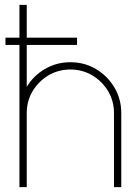

<svg xmlns="http://www.w3.org/2000/svg" viewBox="-20 -770 559 790"><path d="M479 -304.5V0H449V-304.5Q449 -354.5 424.8 -395Q400.5 -435.5 359.8 -459.8Q319 -484 269.5 -484Q220 -484 179.2 -459.8Q138.5 -435.5 114.2 -395Q90 -354.5 90 -304.5V0H60V-750H90V-412.5Q117.5 -458.5 165 -486.2Q212.5 -514 269.5 -514Q327.5 -514 375 -485.8Q422.5 -457.5 450.8 -410Q479 -362.5 479 -304.5ZM2.5 -585V-615H297V-585Z"/></svg>

Font: Urbanist Thin
Style: Regular
Weight: 100
Designer: Corey Hu
Foundry: Corey Hu
Version: Version 1.330; ttfautohint (v1.8.4.7-5d5b)